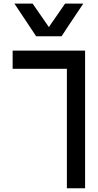

<svg xmlns="http://www.w3.org/2000/svg" viewBox="-20 -760 540 1061"><path d="M450.2 -480.5Q316.4 -480.5 49.8 -480.5Q49.8 -446.3 49.8 -379.9Q150.4 -379.9 349.6 -379.9Q349.6 -160.2 349.6 280.3Q383.8 280.3 450.2 280.3Q450.2 26.4 450.2 -480.5ZM179.7 -559.6Q214.8 -559.6 320.3 -559.6Q349.6 -605.5 440.4 -740.2Q415 -740.2 339.8 -740.2Q317.4 -707 250 -610.4Q227.5 -642.6 160.2 -740.2Q134.8 -740.2 59.6 -740.2Q89.8 -695.3 179.7 -559.6Z"/></svg>

Font: Alibu-Mazigh Belqasem 1
Style: Bold
Weight: 400
Designer: Mazigh Mubarik Belqasem
Version: Version 1.0